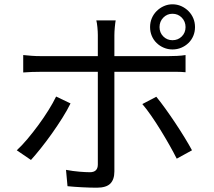

<svg xmlns="http://www.w3.org/2000/svg" viewBox="-20 -832 996 893"><path d="M88 -576Q108 -574 127 -572.5Q146 -571 169 -571H435V-669Q435 -685 433 -705.5Q431 -726 428 -737H518Q516 -727 514 -705.5Q512 -684 512 -668V-571H765Q782 -571 803.5 -572Q825 -573 843 -576V-496Q823 -498 803 -498Q783 -498 766 -498H512V-35Q512 3 493 22Q474 41 430 41Q400 41 361.5 39Q323 37 294 34L287 -42Q319 -36 349 -33.5Q379 -31 398 -31Q435 -31 435 -67V-498H169Q127 -498 88 -495ZM678 -706Q678 -728 686 -747Q694 -766 708.5 -780.5Q723 -795 742 -803.5Q761 -812 782 -812Q804 -812 823 -803.5Q842 -795 856.5 -780.5Q871 -766 879 -747Q887 -728 887 -706Q887 -684 879 -665Q871 -646 856.5 -632Q842 -618 823 -610Q804 -602 782 -602Q761 -602 742 -610Q723 -618 708.5 -632Q694 -646 686 -665Q678 -684 678 -706ZM58 -133Q82 -155 108 -186Q134 -217 159 -251Q184 -285 205.5 -319.5Q227 -354 241 -383L308 -351Q293 -320 270 -283.5Q247 -247 221.5 -211Q196 -175 170 -142.5Q144 -110 124 -88ZM802 -94Q788 -122 768.5 -156.5Q749 -191 727.5 -226Q706 -261 683.5 -293.5Q661 -326 642 -348L707 -382Q726 -359 749 -327Q772 -295 795 -260.5Q818 -226 838.5 -192.5Q859 -159 873 -133ZM722 -706Q722 -680 739.5 -662.5Q757 -645 782 -645Q808 -645 825.5 -662.5Q843 -680 843 -706Q843 -732 825.5 -750Q808 -768 782 -768Q757 -768 739.5 -750Q722 -732 722 -706Z"/></svg>

Font: Kinto Sans
Style: Regular
Weight: 400
Designer: Authors: Ryoko NISHIZUKA  (kana & ideographs); Paul D. Hunt (Latin, Greek & Cyrillic); Wenlong ZHANG  (bopomofo); Sandol
Foundry: Adobe Systems Incorporated, ookami Inc.
Version: Version 0.001